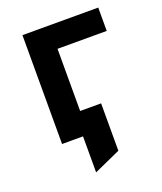

<svg xmlns="http://www.w3.org/2000/svg" viewBox="-128 -594 714 847"><g transform="rotate(-20 229.0 -171.0)"><path d="M176.6 169V0H129.2V-109.6H301.4V112.8ZM78.2 0V-511H434V-401.4H203V0Z"/></g></svg>

Font: Overpass
Style: Regular
Weight: 400
Designer: Delve Withrington, Dave Bailey, Thomas Jockin
Foundry: Delve Fonts LLC
Version: Version 4.000